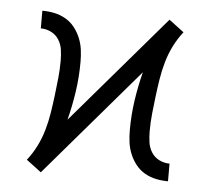

<svg xmlns="http://www.w3.org/2000/svg" viewBox="-44 -574 688 628"><g transform="rotate(5 300.0 -260.0)"><path d="M112 7 87 -12 63 -30Q81 -53 94 -79Q107 -105 115 -133Q123 -161 127.5 -189.5Q132 -218 135.5 -246.5Q139 -275 142 -304Q145 -333 145 -362Q145 -380 142.5 -398Q140 -416 130.5 -431Q121 -446 105 -454Q89 -462 71 -462V-520Q91 -520 110.5 -516Q130 -512 147.5 -502Q165 -492 177.5 -476Q190 -460 197.5 -441.5Q205 -423 207.5 -403.5Q210 -384 210 -364Q210 -315 203 -267Q196 -219 184 -172L488 -527L513 -508L537 -490Q519 -467 506 -441Q493 -415 485 -387Q477 -359 472.5 -330.5Q468 -302 464.5 -273.5Q461 -245 458 -216Q455 -187 455 -158Q455 -140 457.5 -122Q460 -104 469.5 -89Q479 -74 495 -66Q511 -58 529 -58V0Q509 0 489.5 -4Q470 -8 452.5 -18Q435 -28 422.5 -44Q410 -60 402.5 -78.5Q395 -97 392.5 -116.5Q390 -136 390 -156Q390 -205 397 -253Q404 -301 416 -348Z"/></g></svg>

Font: Iosevka Custom Light Extended
Style: Regular
Weight: 300
Width: 7
Monospace: yes
Designer: Belleve Invis
Foundry: Belleve Invis
Version: Version 11.2.4; ttfautohint (v1.8.4)